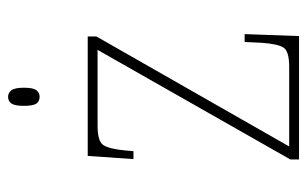

<svg xmlns="http://www.w3.org/2000/svg" viewBox="-166 -612 778 487"><g transform="rotate(-90 223.5 -369.0)"><path d="M62 0V-22L340 -511H148Q109 -511 99 -497Q89 -483 85 -442L83 -420H63L71 -536H374V-514L95 -25H297Q336 -25 345.5 -39Q355 -53 358 -95L360 -138H380L375 0ZM221 -658Q210 -658 204 -666Q198 -674 198 -698Q198 -721 204 -729.5Q210 -738 221 -738Q231 -738 237.5 -729.5Q244 -721 244 -698Q244 -674 237.5 -666Q231 -658 221 -658Z"/></g></svg>

Font: Noto Serif Bengali SemiCondensed Thin
Style: Regular
Weight: 100
Width: 4
Designer: Juan Bruce, Universal Thirst, Indian Type Foundry and the Monotype Design Team.
Foundry: Monotype Imaging Inc.
Version: Version 2.003; ttfautohint (v1.8.4.7-5d5b)